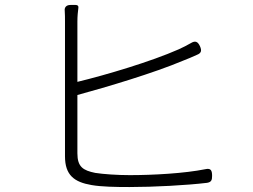

<svg xmlns="http://www.w3.org/2000/svg" viewBox="-20 -770 1020 774"><path d="M292 -561V-683C292 -705 294 -723 296 -739C297 -746 293 -750 285 -750H267H264C247 -750 239 -740 241 -726C242 -712 242 -698 242 -683C242 -636 242 -225 242 -140C242 -64 279 -36 349 -24C389 -17 447 -16 502 -16C600 -16 732 -23 815 -33C832 -36 835 -44 835 -61C835 -83 830 -93 808 -88C724 -71 597 -64 503 -64C452 -64 396 -68 364 -73C315 -83 292 -97 292 -152V-387C410 -419 601 -476 717 -525C736 -532 756 -541 774 -549C792 -556 794 -566 786 -584C777 -603 767 -607 749 -596C734 -587 717 -579 700 -571C589 -522 408 -468 292 -440Z"/></svg>

Font: GenSenRounded2 TW L
Style: Regular
Weight: 300
Version: Version 2.100;PS 2.1;hotconv 16.6.51;makeotf.lib2.5.65220 DE